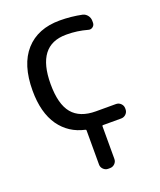

<svg xmlns="http://www.w3.org/2000/svg" viewBox="-140 -645 772 928"><g transform="rotate(-20 246.5 -181.0)"><path d="M302.7 -10.7Q298.8 -10.7 298.8 -5.9V162.1Q298.8 175.8 288.6 186Q278.3 196.3 263.7 196.3H253.9Q240.2 196.3 230 186Q219.7 175.8 219.7 162.1V-13.7Q219.7 -17.6 215.8 -18.6Q134.8 -36.1 87.9 -101.6Q40 -169.9 40 -283.2Q40 -417 103 -487.3Q166 -557.6 279.3 -557.6Q336.9 -557.6 393.6 -545.9Q408.2 -542 417.5 -529.8Q426.8 -517.6 426.8 -502V-492.2Q426.8 -479.5 416.5 -471.7Q406.2 -463.9 393.6 -467.8Q340.8 -482.4 289.1 -482.4Q287.1 -482.4 284.2 -482.4Q132.8 -482.4 132.8 -283.2Q132.8 -179.7 172.4 -132.3Q211.9 -85 293.9 -85H396.5Q411.1 -85 421.4 -74.7Q431.6 -64.5 431.6 -50.8V-44.9Q431.6 -31.2 421.4 -21Q411.1 -10.7 396.5 -10.7Z"/></g></svg>

Font: Gen Jyuu GothicL Regular
Style: Regular
Weight: 400
Designer: [Source Han Sans]
Ryoko NISHIZUKA  (kana & ideographs); Paul D. Hunt (Latin, Greek & Cyrillic); Wenlong ZHANG  (bopomofo
Version: Version 1.002.20150607